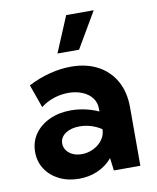

<svg xmlns="http://www.w3.org/2000/svg" viewBox="-83 -797 712 872"><g transform="rotate(-10 272.5 -361.0)"><path d="M495.1 0H373L365.7 -58.1Q338.9 -25.9 299.3 -8.1Q259.8 9.8 212.4 9.8Q161.1 9.8 121.1 -10Q81.1 -29.8 58.1 -64.7Q35.2 -99.6 35.2 -144Q35.2 -190.9 60.1 -226.6Q85 -262.2 128.7 -282.5Q172.4 -302.7 228 -302.7Q260.7 -302.7 293.7 -295.4Q326.7 -288.1 355 -274.9V-287.6Q355 -316.9 338.6 -338.1Q322.3 -359.4 293.7 -371.1Q265.1 -382.8 230 -382.8Q196.3 -382.8 163.3 -372.1Q130.4 -361.3 102.5 -339.8L64.5 -446.8Q113.8 -472.2 164.3 -485.1Q214.8 -498 262.2 -498Q333.5 -498 385.7 -470Q438 -441.9 466.6 -390.9Q495.1 -339.8 495.1 -270ZM243.2 -98.1Q271 -98.1 296.4 -110.4Q321.8 -122.6 337.6 -143.6Q353.5 -164.6 354.5 -189.9V-193.4Q333 -208 306.9 -216.1Q280.8 -224.1 253.9 -224.1Q213.9 -224.1 188.5 -206.5Q163.1 -189 163.1 -161.1Q163.1 -143.1 173.6 -128.7Q184.1 -114.3 202.1 -106.2Q220.2 -98.1 243.2 -98.1ZM312.5 -567.4H212.9L282.2 -732.4H409.2Z"/></g></svg>

Font: Kumbh Sans
Style: Bold
Weight: 700
Version: Version 1.005